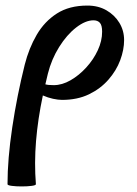

<svg xmlns="http://www.w3.org/2000/svg" viewBox="-20 -445 491 690"><path d="M7 217Q7 127 24 13Q41 -101 69 -213Q84 -272 112 -320Q140 -368 184.5 -396.5Q229 -425 294 -425Q333 -425 362.5 -408Q392 -391 409 -363Q426 -335 426 -301Q426 -266 412 -228.5Q398 -191 369.5 -158.5Q341 -126 299.5 -106Q258 -86 203 -86Q189 -86 170.5 -90Q152 -94 134 -102Q116 -17 109.5 62Q103 141 109 217Q109 221 93.5 223Q78 225 58 225Q38 225 22.5 223Q7 221 7 217ZM152 -180Q147 -161 143 -142Q152 -139 173 -139Q203 -139 233.5 -156.5Q264 -174 290 -202.5Q316 -231 331.5 -264.5Q347 -298 347 -331Q347 -354 339 -363Q331 -372 316 -372Q287 -372 253.5 -346Q220 -320 192.5 -276Q165 -232 152 -180Z"/></svg>

Font: Junicode SmExp
Style: Bold Italic
Weight: 700
Width: 6
Italic angle: -11°
Designer: Peter S. Baker
Version: Version 2.205; ttfautohint (v1.8.4)